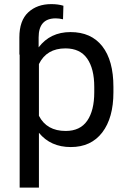

<svg xmlns="http://www.w3.org/2000/svg" viewBox="-20 -691 573 915"><path d="M73.7 -430.7H72.3V-512.7Q72.3 -592.8 114.5 -632.1Q156.7 -671.4 224.1 -671.4Q257.3 -671.4 282.2 -663.6L280.3 -599.1Q261.7 -603.5 245.6 -603.5Q164.1 -603.5 164.1 -512.7V-465.3Q219.2 -538.1 315.9 -538.1Q414.6 -538.1 467.5 -470.5Q520.5 -402.8 520.5 -276.9V-251Q520.5 -129.4 467.3 -59.8Q414.1 9.8 317.4 9.8Q221.2 9.8 165.5 -58.1V203.1H73.7ZM292 -460.4Q202.1 -460.4 165.5 -385.7V-139.2Q202.6 -66.9 293 -66.9Q361.8 -66.9 395.5 -115.5Q429.2 -164.1 429.2 -251V-276.9Q429.2 -363.8 395.3 -412.1Q361.3 -460.4 292 -460.4Z"/></svg>

Font: Bert Sans Medium
Style: Regular
Weight: 500
Designer: Christian Robertson, Adam Twardoch, & Cristiano Sobral
Foundry: Google
Version: Version 12.135;January 10, 2020;FontCreator 12.0.0.2547 64-b